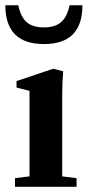

<svg xmlns="http://www.w3.org/2000/svg" viewBox="-41 -717 339 737"><path d="M127.9 -547.9Q-20.5 -547.9 -20.5 -696.8H29.3Q38.1 -652.8 61 -632.3Q84 -611.8 127 -611.8Q170.4 -611.8 193.6 -632.1Q216.8 -652.3 226.1 -696.8H275.4Q275.4 -547.9 127.9 -547.9ZM16.6 0V-33.2L72.3 -40V-368.2L22.5 -380.9V-405.8L163.1 -453.1L201.7 -443.4Q197.8 -401.9 197.8 -355.5V-40L252.9 -33.2V0Z"/></svg>

Font: Elstob 10pt
Style: Bold
Weight: 700
Designer: Peter S. Baker
Version: Version 1.015